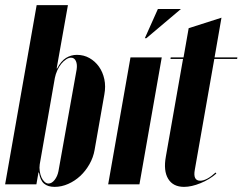

<svg xmlns="http://www.w3.org/2000/svg" viewBox="-46 -719 946 749"><path d="M96 0H-26L97 -699H219L175 -452H177Q192 -481 211.5 -493Q231 -505 254 -505Q281 -505 303 -492.5Q325 -480 340 -459Q355 -438 361 -410Q367 -382 361 -350L323 -134Q318 -105 303 -78.5Q288 -52 267 -32.5Q246 -13 220 -1.5Q194 10 167 10Q141 10 126 -2.5Q111 -15 106 -46H104ZM109 -78Q107 -65 109 -51.5Q111 -38 115.5 -27.5Q120 -17 127.5 -10Q135 -3 143 -3Q156 -3 167 -17Q178 -31 182 -51L253 -448Q256 -468 250 -481Q244 -494 231 -494Q222 -494 212 -487.5Q202 -481 193 -470Q184 -459 177.5 -444.5Q171 -430 168 -415Z M585 -495 498 0H376L463 -495ZM519 -570 570 -684H660L525 -570Z M672 10Q629 10 610 -21.5Q591 -53 601 -108L668 -489H619L620 -495H670L690 -609L818 -650L791 -495H880L879 -489H790L714 -57Q706 -14 735 -14Q760 -14 795 -46L798 -42Q772 -19 736.5 -4.5Q701 10 672 10Z"/></svg>

Font: Moniqa Black Ita Display
Style: Italic
Weight: 900
Italic angle: -10°
Designer: Rajesh Rajput
Foundry: Rajesh Rajput
Version: Version 1.000